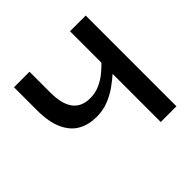

<svg xmlns="http://www.w3.org/2000/svg" viewBox="-139 -649 778 778"><g transform="rotate(-45 250.0 -260.0)"><path d="M361 0V-275H360Q342 -259 317 -241Q292 -223 260.5 -210.5Q229 -198 192 -198Q148 -198 114 -216.5Q80 -235 60 -277.5Q40 -320 40 -390V-520H129V-400Q129 -270 227 -270Q257 -270 282.5 -281.5Q308 -293 328 -309.5Q348 -326 361 -340V-520H451V0Z"/></g></svg>

Font: Murecho
Style: Regular
Weight: 400
Designer: Neil Summerour
Foundry: Positype
Version: Version 1.010; ttfautohint (v1.8.3)